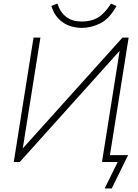

<svg xmlns="http://www.w3.org/2000/svg" viewBox="-20 -918 782 1088"><path d="M443 -760Q408 -760 373.5 -772Q339 -784 312 -811.5Q285 -839 271 -884L305 -898Q339 -796 443 -796Q496 -796 533.5 -817.5Q571 -839 609 -897L640 -884Q600 -811 548 -785.5Q496 -760 443 -760ZM573 150 647 0H558L658 -630L92 0H58L170 -705H209L109 -77L674 -705H709L603 -39H706L613 150Z"/></svg>

Font: Nunito Sans ExtraLight
Style: Italic
Weight: 200
Italic angle: -9°
Designer: Vernon Adams
Foundry: Vernon Adams
Version: Version 3.006; ttfautohint (v1.8.3)